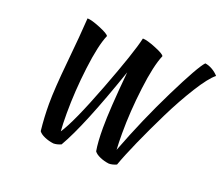

<svg xmlns="http://www.w3.org/2000/svg" viewBox="-130 -934 1407 1208"><g transform="rotate(20 573.5 -330.5)"><path d="M229 30.8Q219.2 -59.6 219.2 -148.9Q219.2 -248.5 237.8 -435.8Q256.3 -623 263.2 -736.8Q290 -736.8 350.1 -712.2Q410.2 -687.5 416 -673.8Q383.8 -599.6 364 -439.2Q344.2 -278.8 344.2 -130.9Q344.2 -56.6 348.1 -11.2Q405.3 -96.2 508.3 -366Q611.3 -635.7 633.8 -736.8Q661.6 -736.8 722.9 -711.9Q784.2 -687 787.1 -673.8Q754.9 -599.6 734.9 -439Q714.8 -278.3 714.8 -130.9Q714.8 -68.4 717.8 -22Q805.7 -252.9 912.8 -469.5Q1020 -686 1056.2 -724.1Q1079.6 -721.2 1104 -707.5Q1128.4 -693.8 1147 -672.9Q1106 -640.6 1044.4 -542.2Q982.9 -443.8 925.8 -328.1Q868.7 -212.4 821.5 -106.2Q774.4 0 752 64Q725.1 76.2 701.2 76.2Q668.9 72.3 640.4 59.8Q611.8 47.4 600.1 30.8Q589.8 -26.9 589.8 -123Q589.8 -248.5 613.8 -502.9Q474.6 -97.2 380.9 64Q354 76.2 330.1 76.2Q297.9 72.3 269.3 59.8Q240.7 47.4 229 30.8Z"/></g></svg>

Font: Kaushan Script
Style: Regular
Weight: 400
Designer: Pablo Impallari
Foundry: Pablo Impallari
Version: Version 1.002